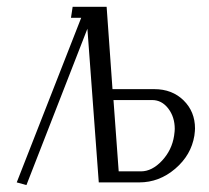

<svg xmlns="http://www.w3.org/2000/svg" viewBox="-20 -532 609 560"><path d="M28.8 0 216.8 -480H187L191.9 -512.2H291L308.1 -272H430.2Q481.9 -272 515.4 -239.3Q548.8 -206.5 548.8 -157.2Q548.8 -150.9 546.9 -136.2Q537.6 -79.6 491 -39.8Q444.3 0 386.2 0H268.1L234.9 -448.2L57.1 7.8ZM311 -240.2 326.2 -32.2H391.1Q423.3 -32.2 452.4 -63.2Q481.4 -94.2 487.8 -136.2Q489.7 -149.9 489.7 -155.8Q489.7 -190.9 470.7 -215.6Q451.7 -240.2 423.8 -240.2Z"/></svg>

Font: Gawaa
Style: Italic
Weight: 400
Designer: T. Christopher White
Version: Version 1.0